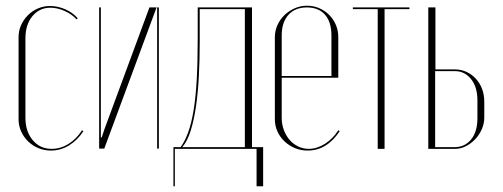

<svg xmlns="http://www.w3.org/2000/svg" viewBox="-20 -521 1760 672"><path d="M45 -391Q45 -414 54 -433.5Q63 -453 78 -468Q93 -483 113 -491.5Q133 -500 155 -500Q182 -500 208.5 -488.5Q235 -477 252 -457L248 -453Q232 -471 206.5 -482.5Q181 -494 156 -494Q118 -494 93.5 -464.5Q69 -435 69 -387V-109Q69 -61 94.5 -30.5Q120 0 161 0Q192 0 220 -17.5Q248 -35 267 -65L272 -62Q251 -30 221.5 -12Q192 6 158 6Q135 6 114.5 -2.5Q94 -11 78.5 -26Q63 -41 54 -61Q45 -81 45 -104Z M528 -495 345 -1H327V-495H333V-40H336L346 -70L503 -495ZM530 -495H536V-1H530Z M587 131V-6H612Q627 -26 638.5 -57.5Q650 -89 657.5 -134.5Q665 -180 668.5 -241.5Q672 -303 672 -384V-495H862V-6H901V131H878V0H592V131ZM837 -6V-489H679V-373Q679 -312 676 -254.5Q673 -197 666 -149Q659 -101 647.5 -64Q636 -27 618 -6Z M942 -391Q942 -413 951 -433Q960 -453 975.5 -468Q991 -483 1011.5 -492Q1032 -501 1054 -501Q1077 -501 1097 -492.5Q1117 -484 1132 -469Q1147 -454 1155.5 -434Q1164 -414 1164 -391V-249H966V-108Q966 -86 973.5 -66Q981 -46 993.5 -31.5Q1006 -17 1023.5 -8.5Q1041 0 1061 0Q1089 0 1117 -17.5Q1145 -35 1164 -65L1169 -62Q1124 6 1057 6Q1033 6 1012.5 -2.5Q992 -11 976 -26Q960 -41 951 -61Q942 -81 942 -104ZM1140 -255V-397Q1140 -444 1117.5 -469.5Q1095 -495 1054 -495Q1013 -495 989.5 -469Q966 -443 966 -397V-255Z M1413 -489H1326V0H1302V-489H1215V-495H1413Z M1573 -278Q1594 -278 1612.5 -269.5Q1631 -261 1645 -246Q1659 -231 1667 -210.5Q1675 -190 1675 -165V-110Q1675 -88 1666 -68Q1657 -48 1642.5 -33Q1628 -18 1610 -9Q1592 0 1573 0H1479V-495H1504V-278ZM1651 -169Q1651 -217 1628.5 -244.5Q1606 -272 1573 -272H1503V-6H1571Q1607 -6 1629 -33Q1651 -60 1651 -108Z"/></svg>

Font: Moniqa Thin Display
Style: Regular
Weight: 100
Designer: Rajesh Rajput
Foundry: Rajesh Rajput
Version: Version 1.000